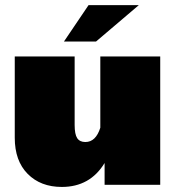

<svg xmlns="http://www.w3.org/2000/svg" viewBox="-20 -720 686 748"><path d="M229.2 -558.3 325 -700H520.8L354.2 -558.3ZM604.2 -500V0H387.5V-85Q330.8 8.3 220.8 8.3Q138.3 8.3 87.9 -42.5Q37.5 -93.3 37.5 -183.3V-500H270.8V-233.3Q270.8 -196.7 280.8 -181.7Q290.8 -166.7 312.5 -166.7Q353.3 -166.7 370.8 -222.5V-500Z"/></svg>

Font: BoonTook
Style: Regular
Weight: 400
Designer: Sungsit Sawaiwan
Foundry: FontUni
Version: Version 3.0